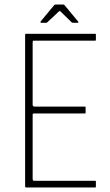

<svg xmlns="http://www.w3.org/2000/svg" viewBox="-20 -821 480 841"><path d="M94 0Q90 0 90 -4V-669Q90 -673 94 -673H397Q399 -673 399.5 -672Q400 -671 400 -669V-647Q400 -645 399.5 -644Q399 -643 397 -643H129Q125 -643 124 -641Q123 -639 123 -636V-361Q123 -359 125.5 -356.5Q128 -354 130 -354H352Q354 -354 354.5 -353Q355 -352 355 -350V-328Q355 -327 354.5 -325.5Q354 -324 352 -324H129Q125 -324 124 -322.5Q123 -321 123 -317V-38Q123 -34 124 -31.5Q125 -29 130 -29H397Q399 -29 399.5 -28.5Q400 -28 400 -26V-4Q400 -2 399.5 -1Q399 0 397 0ZM161 -721Q158 -721 157.5 -723Q157 -725 158 -727L217 -798Q219 -801 223 -801H257Q262 -801 263 -798L322 -727Q324 -725 323 -723Q322 -721 319 -721H299Q298 -721 296.5 -722Q295 -723 293 -724L245 -771Q242 -774 238 -771L188 -724Q187 -723 185.5 -722Q184 -721 182 -721Z"/></svg>

Font: Glory Thin Thin
Style: Regular
Weight: 250
Version: Version 1.011